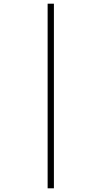

<svg xmlns="http://www.w3.org/2000/svg" viewBox="-20 -780 551 1040"><path d="M238 240V-760H272V240Z"/></svg>

Font: Noto Serif Armenian SemiCondensed ExtraLight
Style: Regular
Weight: 200
Width: 4
Designer: Monotype Design Team
Foundry: Monotype Imaging Inc.
Version: Version 2.008; ttfautohint (v1.8.4.7-5d5b)